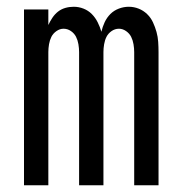

<svg xmlns="http://www.w3.org/2000/svg" viewBox="-20 -548 540 568"><path d="M51 0V-520H123V-474Q128 -485 135 -495.5Q142 -506 151.5 -513.5Q161 -521 173 -524.5Q185 -528 198 -528Q213 -528 227 -522.5Q241 -517 251.5 -506.5Q262 -496 269 -482Q276 -468 280 -454Q283 -468 289.5 -482Q296 -496 306.5 -506.5Q317 -517 331.5 -522.5Q346 -528 361 -528Q376 -528 390 -522.5Q404 -517 415 -506.5Q426 -496 432.5 -482Q439 -468 443 -453.5Q447 -439 448 -424Q449 -409 449 -394V0H377V-394Q377 -405 375 -417Q373 -429 368 -439Q363 -449 353 -456Q343 -463 332 -463Q320 -463 310 -456Q300 -449 295 -439Q290 -429 288 -417Q286 -405 286 -394V0H214V-394Q214 -405 212 -417Q210 -429 205 -439Q200 -449 190 -456Q180 -463 168 -463Q157 -463 147 -456Q137 -449 132 -439Q127 -429 125 -417Q123 -405 123 -394V0Z"/></svg>

Font: Iosevka Custom
Style: Regular
Weight: 400
Monospace: yes
Designer: Belleve Invis
Foundry: Belleve Invis
Version: Version 32.5.0; ttfautohint (v1.8.4)